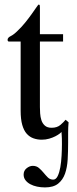

<svg xmlns="http://www.w3.org/2000/svg" viewBox="-20 -599 334 837"><path d="M279 -66Q277 -44 277 -22Q277 0 277 23Q277 61 275 96Q273 131 263.5 158Q254 185 233.5 201.5Q213 218 176 218Q158 218 141.5 214.5Q125 211 112 204Q99 197 91 186.5Q83 176 83 162Q83 145 96 134.5Q109 124 123 124Q139 124 150 133.5Q161 143 170 154Q179 165 188.5 174.5Q198 184 212 184Q224 184 231.5 168.5Q239 153 243 130Q247 107 248.5 79.5Q250 52 250 29Q250 0 249 -9.5Q248 -19 248 -24Q247 -22 240 -16.5Q233 -11 221.5 -5Q210 1 194.5 5.5Q179 10 162 10Q143 10 126 4Q109 -2 96.5 -16Q84 -30 77 -54.5Q70 -79 70 -117V-418H17Q13 -420 13 -425Q13 -435 26.5 -441.5Q40 -448 57 -465Q75 -482 91 -502Q107 -522 119 -539Q131 -556 139 -567.5Q147 -579 148 -579Q153 -579 153.5 -574.5Q154 -570 154 -566V-450H255V-418H154V-132Q154 -120 155 -104.5Q156 -89 160.5 -75Q165 -61 175.5 -51.5Q186 -42 205 -42Q229 -42 243.5 -54.5Q258 -67 266 -77Z"/></svg>

Font: STIXGeneralUnicodeRegular
Style: Regular
Weight: 400
Designer: MicroPress Inc., with final additions and corrections provided by Coen Hoffman, Elsevier (retired)
Version: Version 1.1.0